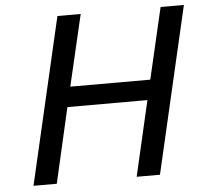

<svg xmlns="http://www.w3.org/2000/svg" viewBox="-52 -776 879 830"><g transform="rotate(-5 388.0 -361.0)"><path d="M608.9 0H507.8L583 -326.2H235.8L161.1 0H60.1L227.1 -722.2H328.1L255.9 -413.1H603L674.8 -722.2H775.9Z"/></g></svg>

Font: Perun
Style: Italic
Weight: 400
Italic angle: -12°
Foundry: Stefan Peev, Context Ltd
Version: Version 001.000